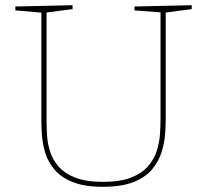

<svg xmlns="http://www.w3.org/2000/svg" viewBox="-20 -712 795 738"><path d="M497 -687 717 -692V-677L610 -663L617 -671V-254Q617 -229 614.5 -195.5Q612 -162 601 -127Q590 -92 565 -61.5Q540 -31 494 -12.5Q448 6 376 6Q305 6 260 -12Q215 -30 190 -59.5Q165 -89 154.5 -123Q144 -157 141.5 -189Q139 -221 139 -245V-671L146 -663L39 -672V-687L259 -692V-677L152 -663L159 -671V-245Q159 -221 161 -190Q163 -159 173 -128Q183 -97 206 -71Q229 -45 270 -29Q311 -13 376 -13Q442 -13 484 -29.5Q526 -46 549.5 -73.5Q573 -101 583 -133.5Q593 -166 595 -197.5Q597 -229 597 -254V-671L604 -664L497 -672Z"/></svg>

Font: Bitter Thin Thin
Style: Regular
Weight: 250
Version: Version 2.002